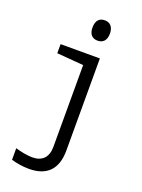

<svg xmlns="http://www.w3.org/2000/svg" viewBox="-183 -846 867 1171"><g transform="rotate(20 250.0 -260.0)"><path d="M286 -633C320 -633 343 -654 343 -698C343 -744 320 -765 286 -765C252 -765 230 -744 230 -698C230 -655 251 -633 286 -633ZM160 245C273 245 337 186 337 62V-536H82V-477L255 -463V68C255 136 219 172 155 172C123 172 77 163 45 153V228C77 238 120 245 160 245Z"/></g></svg>

Font: Noto Sans Mono ExtraCondensed
Style: Regular
Weight: 400
Width: 2
Designer: Monotype Design Team
Foundry: Monotype Imaging Inc.
Version: Version 2.014